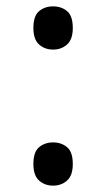

<svg xmlns="http://www.w3.org/2000/svg" viewBox="-20 -570 334 604"><path d="M147 -414Q121 -414 103 -430Q85 -446 85 -482Q85 -520 103 -535Q121 -550 147 -550Q173 -550 191 -535Q209 -520 209 -482Q209 -446 191 -430Q173 -414 147 -414ZM147 14Q121 14 103 -2Q85 -18 85 -54Q85 -92 103 -107Q121 -122 147 -122Q173 -122 191 -107Q209 -92 209 -54Q209 -18 191 -2Q173 14 147 14Z"/></svg>

Font: lgurmukhi25
Style: Book
Weight: 400
Designer: Jelle Bosma - Monotype Design Team
Foundry: Monotype Imaging Inc.
Version: Version 2.003